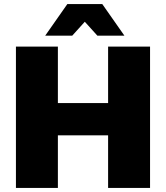

<svg xmlns="http://www.w3.org/2000/svg" viewBox="-20 -932 823 952"><path d="M59 -701H267V-421H516V-701H724V0H516V-261H267V0H59ZM314 -912H487L597 -755H463L350 -880H451L338 -755H204Z"/></svg>

Font: Alexandria ExtraBold
Style: Regular
Weight: 800
Designer: Mohamed Gaber
Foundry: Kief Type Foundry
Version: Version 5.100